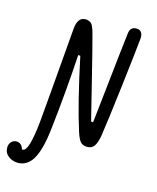

<svg xmlns="http://www.w3.org/2000/svg" viewBox="-175 -844 931 1137"><g transform="rotate(15 290.5 -275.0)"><path d="M45 200Q12 200 -13.5 180.8Q-39 161.5 -39 129Q-39 107.5 -26.5 93.5Q-14 79.5 5.5 79.5Q22 79.5 33 90Q44 100.5 48 117H53.5Q90.5 117 109.5 -69.5Q118.5 -165 159 -656.5Q161.5 -685.5 174.2 -705.2Q187 -725 213 -725Q224.5 -725 233.5 -721.2Q242.5 -717.5 248.2 -712.5Q254 -707.5 259 -696.8Q264 -686 266.5 -678.2Q269 -670.5 273.5 -655Q292.5 -586.5 341.8 -387Q391 -187.5 401 -148.5L413.5 -147.5Q421.5 -219.5 435.8 -349.8Q450 -480 460.2 -573.2Q470.5 -666.5 476 -710Q481.5 -753.5 524 -750Q541.5 -748.5 550 -734.5Q558.5 -720.5 556.5 -699Q551 -636.5 523 -402.2Q495 -168 481.5 -82Q473.5 -37 458.8 -17.2Q444 2.5 418 2.5Q388 2.5 374 -15Q360 -32.5 347.5 -72.5Q296.5 -232.5 238.5 -508L225.5 -509.5Q212.5 -293 187 -63.5Q182 -16.5 175.5 20.8Q169 58 157.8 92.5Q146.5 127 131.5 150Q116.5 173 94.5 186.5Q72.5 200 45 200Z"/></g></svg>

Font: Monaspace Radon
Style: Regular
Weight: 400
Designer: Riley Cran & the Lettermatic Team
Foundry: Lettermatic
Version: Version 1.000 (Monaspace Radon)